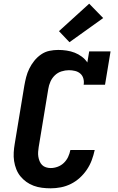

<svg xmlns="http://www.w3.org/2000/svg" viewBox="-20 -1014 640 1042"><path d="M255 8Q231 8 207.5 5Q184 2 162.5 -6Q141 -14 123 -27Q105 -40 91 -57Q77 -74 68.5 -95.5Q60 -117 56.5 -140Q53 -163 54.5 -187Q56 -211 60 -234L112 -549Q116 -572 122 -595.5Q128 -619 139 -641.5Q150 -664 166 -684Q182 -704 203 -718.5Q224 -733 248 -738Q272 -743 296 -743Q319 -743 342 -739.5Q365 -736 385.5 -728Q406 -720 424 -706.5Q442 -693 454 -675L464 -735H580L550 -554H434Q437 -571 432.5 -587.5Q428 -604 416 -614.5Q404 -625 387.5 -629Q371 -633 354 -633Q334 -633 313.5 -626.5Q293 -620 277.5 -605Q262 -590 253.5 -570.5Q245 -551 242 -531L190 -216Q188 -203 187 -190Q186 -177 188 -164Q190 -151 195 -139Q200 -127 208.5 -118.5Q217 -110 229.5 -106Q242 -102 255 -102Q274 -102 293 -109Q312 -116 326.5 -130Q341 -144 349.5 -162Q358 -180 362 -200H494Q488 -172 478 -145Q468 -118 451.5 -93.5Q435 -69 413 -49Q391 -29 365 -16Q339 -3 311 2.5Q283 8 255 8ZM357 -785 300 -845 464 -994 540 -916Z"/></svg>

Font: Iosevka Slab XBdExObl
Style: Regular
Weight: 800
Width: 7
Italic angle: -9°
Monospace: yes
Designer: Belleve Invis
Foundry: Belleve Invis
Version: Version 11.1.0; ttfautohint (v1.8.3)